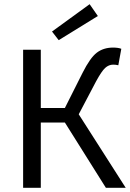

<svg xmlns="http://www.w3.org/2000/svg" viewBox="-20 -892 619 912"><path d="M89.8 0V-655.8H173.8V-378.9H288.1L372.1 -545.9Q408.2 -617.7 439.9 -641.8Q471.7 -666 517.1 -666Q541.5 -666 556.2 -660.2L542 -582Q530.3 -585 518.1 -585Q496.6 -585 479.5 -569.3Q462.4 -553.7 436 -504.9L354 -349.1L577.1 0H482.9L288.1 -310.1H173.8V0ZM258.8 -701.2 227.1 -742.2 405.8 -872.1 444.8 -815.9Z"/></svg>

Font: Source Sans Pro
Style: Regular
Weight: 400
Designer: Paul D. Hunt
Foundry: Adobe Systems Incorporated
Version: Version 3.006;hotconv 1.0.111;makeotfexe 2.5.65597